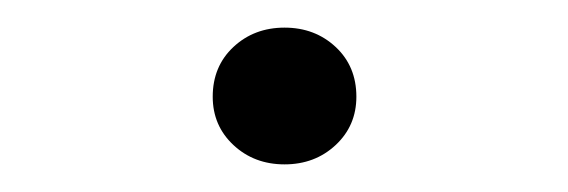

<svg xmlns="http://www.w3.org/2000/svg" viewBox="-20 -344 411 139"><path d="M186 -225Q164 -225 149 -239Q134 -253 134 -274Q134 -296 149 -310Q164 -324 186 -324Q208 -324 223 -310Q238 -296 238 -274Q238 -253 223 -239Q208 -225 186 -225Z"/></svg>

Font: Hahmlet ExtraLight
Style: Regular
Weight: 250
Designer: Minjoo Ham & Mark Frömberg
Foundry: hypertype
Version: Version 1.002